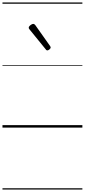

<svg xmlns="http://www.w3.org/2000/svg" viewBox="-20 -1030 685 1550"><path d="M362 -623Q359 -623 355.5 -625Q352 -627 349 -632L218 -793Q214 -798 213 -800.5Q212 -803 212 -808Q212 -813 218.5 -820Q225 -827 233.5 -832Q242 -837 248 -837Q258 -837 265 -827L384 -659Q387 -654 388 -651.5Q389 -649 389 -647Q389 -639 379 -631Q369 -623 362 -623ZM0 490H645V500H0ZM0 -20H645V0H0ZM0 -505H645V-500H0ZM0 -1010H645V-1000H0Z"/></svg>

Font: Playwrite ES Guides
Style: Regular
Weight: 400
Designer: Veronika Burian, José Scaglione
Foundry: TypeTogether
Version: Version 1.003